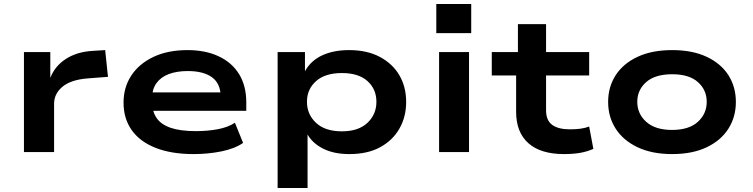

<svg xmlns="http://www.w3.org/2000/svg" viewBox="-20 -762 3773 962"><path d="M100 0V-501H232V-374H233Q256 -432 310.5 -467Q365 -502 442 -507L507 -511L521 -377L417 -369Q334 -362 292.5 -327Q251 -292 251 -242V0Z M950 10Q839 10 760 -21Q681 -52 640 -110Q599 -168 599 -248Q599 -324 637.5 -383Q676 -442 748 -476.5Q820 -511 920 -511Q1009 -511 1075.5 -480Q1142 -449 1178 -390.5Q1214 -332 1214 -249V-207H715V-299H1108L1086 -277Q1085 -344 1042 -375Q999 -406 921 -406Q866 -406 826 -391Q786 -376 764 -345.5Q742 -315 742 -269V-254Q742 -204 764.5 -171Q787 -138 835.5 -121.5Q884 -105 961 -105Q1020 -105 1071 -114.5Q1122 -124 1157 -147L1198 -46Q1156 -17 1089.5 -3.5Q1023 10 950 10Z M1371 180V-501H1508V-405Q1537 -458 1594 -484.5Q1651 -511 1729 -511Q1819 -511 1883 -477Q1947 -443 1981 -385Q2015 -327 2015 -251Q2015 -177 1981.5 -118Q1948 -59 1885 -24.5Q1822 10 1730 10Q1654 10 1600.5 -16.5Q1547 -43 1521 -88V180ZM1693 -104Q1776 -104 1821 -146.5Q1866 -189 1866 -252Q1866 -315 1821.5 -355.5Q1777 -396 1693 -396Q1609 -396 1563.5 -355.5Q1518 -315 1518 -252Q1518 -189 1563.5 -146.5Q1609 -104 1693 -104Z M2166 -596V-742H2341V-596ZM2180 0V-501H2330V0Z M2806 10Q2689 10 2627.5 -44.5Q2566 -99 2566 -202V-384H2444V-501H2575V-641H2716V-501H2932V-384H2716V-209Q2716 -159 2746.5 -136.5Q2777 -114 2836 -114Q2863 -114 2887 -117Q2911 -120 2932 -128L2953 -16Q2921 -2 2886 4Q2851 10 2806 10Z M3348 10Q3247 10 3175 -24Q3103 -58 3065 -117Q3027 -176 3027 -251Q3027 -327 3065 -385.5Q3103 -444 3175 -477.5Q3247 -511 3348 -511Q3449 -511 3520.5 -477.5Q3592 -444 3629.5 -385.5Q3667 -327 3667 -251Q3667 -176 3629.5 -117Q3592 -58 3520.5 -24Q3449 10 3348 10ZM3347 -111Q3432 -111 3476.5 -151.5Q3521 -192 3521 -252Q3521 -311 3477 -350.5Q3433 -390 3348 -390Q3262 -390 3217.5 -350.5Q3173 -311 3173 -252Q3173 -192 3218 -151.5Q3263 -111 3347 -111Z"/></svg>

Font: Nunito Sans 7pt Expanded
Style: Bold
Weight: 700
Width: 7
Designer: Vernon Adams
Foundry: Vernon Adams
Version: Version 3.101;gftools[0.9.27]